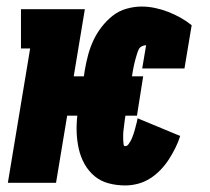

<svg xmlns="http://www.w3.org/2000/svg" viewBox="-20 -558 640 586"><path d="M362 8Q336 8 311.5 1.5Q287 -5 268.5 -20.5Q250 -36 238 -57.5Q226 -79 220.5 -103.5Q215 -128 214 -153.5Q213 -179 216 -205H185L151 0H4L72 -410H44V-530H239L205 -325H236L239 -345Q243 -368 249 -390.5Q255 -413 265 -434.5Q275 -456 290 -475.5Q305 -495 324 -510Q343 -525 366.5 -531.5Q390 -538 412 -538Q433 -538 454 -533.5Q475 -529 494 -521.5Q513 -514 531 -504Q549 -494 565 -481L543 -349H414L426 -420Q419 -420 412.5 -416.5Q406 -413 403 -406.5Q400 -400 398 -393Q396 -386 394 -379.5Q392 -373 390.5 -366Q389 -359 387.5 -352.5Q386 -346 385 -339Q384 -332 383 -326V-325H417L398 -205H363Q362 -201 361.5 -197Q361 -193 360.5 -189Q360 -185 359.5 -181Q359 -177 358.5 -173Q358 -169 357.5 -165Q357 -161 356.5 -157Q356 -153 356 -148.5Q356 -144 356 -140Q356 -136 356 -132Q356 -128 356.5 -124.5Q357 -121 357.5 -116.5Q358 -112 362 -112Q368 -112 372 -117.5Q376 -123 379 -128.5Q382 -134 384 -139.5Q386 -145 388 -150.5Q390 -156 391.5 -162Q393 -168 394.5 -173.5Q396 -179 397.5 -185Q399 -191 400 -197L530 -143Q524 -124 515 -106Q506 -88 495 -71Q484 -54 469.5 -39Q455 -24 437.5 -13Q420 -2 400.5 3Q381 8 362 8Z"/></svg>

Font: Iosevka Slab Heavy Extended
Style: Italic
Weight: 900
Width: 7
Italic angle: -9°
Monospace: yes
Designer: Belleve Invis
Foundry: Belleve Invis
Version: Version 11.1.0; ttfautohint (v1.8.3)